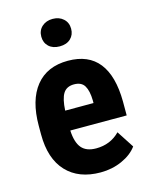

<svg xmlns="http://www.w3.org/2000/svg" viewBox="-114 -821 708 904"><g transform="rotate(-15 239.5 -368.5)"><path d="M263.7 9.8Q157.2 9.8 97.7 -53.7Q38.1 -117.2 38.1 -235.4V-277.3Q38.1 -402.3 92.8 -470.2Q147.5 -538.1 249.5 -538.1Q349.1 -538.1 399.4 -474.4Q449.7 -410.6 450.7 -285.6V-217.8H175.8Q178.7 -159.2 201.7 -132.1Q224.6 -105 272.5 -105Q341.8 -105 388.2 -152.3L442.4 -68.8Q417 -33.7 368.7 -12Q320.3 9.8 263.7 9.8ZM176.8 -314.5H314.9V-327.1Q314 -374.5 299.3 -398.9Q284.7 -423.3 248.5 -423.3Q212.4 -423.3 196 -397.5Q179.7 -371.6 176.8 -314.5ZM158.2 -679.7Q158.2 -710 178.7 -728.5Q199.2 -747.1 231 -747.1Q262.7 -747.1 283.2 -728.5Q303.7 -710 303.7 -679.7Q303.7 -650.4 284.2 -631.8Q264.6 -613.3 231 -613.3Q197.3 -613.3 177.7 -631.8Q158.2 -650.4 158.2 -679.7Z"/></g></svg>

Font: Roboto Condensed
Style: Bold
Weight: 700
Designer: Google
Version: Version 2.134; 2016